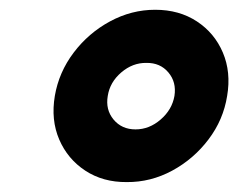

<svg xmlns="http://www.w3.org/2000/svg" viewBox="-20 -752 490 395"><path d="M240.7 -377.4Q191.9 -377 155.5 -400.9Q119.1 -424.8 101.8 -465.1Q84.5 -505.4 92.8 -554.7Q101.1 -603.5 131.6 -643.8Q162.1 -684.1 206.3 -708Q250.5 -731.9 299.3 -731.9Q348.6 -731.9 385 -708Q421.4 -684.1 438.5 -643.8Q455.6 -603.5 447.3 -554.7Q439.5 -505.4 408.9 -465.1Q378.4 -424.8 334.2 -400.9Q290 -377 240.7 -377.4ZM258.8 -485.8Q287.1 -485.8 310.5 -506.1Q334 -526.4 338.9 -554.7Q343.3 -583 326.4 -603Q309.6 -623 281.2 -622.6Q252.9 -623 229.5 -603Q206.1 -583 201.7 -554.7Q196.8 -526.4 213.6 -506.1Q230.5 -485.8 258.8 -485.8Z"/></svg>

Font: Inter Display ExtraBold
Style: Italic
Weight: 800
Italic angle: -9.39999°
Designer: Rasmus Andersson
Foundry: rsms
Version: Version 4.000;git-a52131595